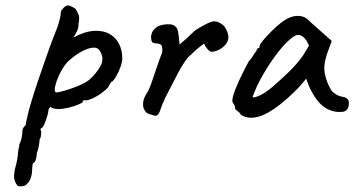

<svg xmlns="http://www.w3.org/2000/svg" viewBox="-20 -446 1281 694"><path d="M61 227Q57 227 50.5 227.5Q44 228 39 219Q35 214 32 202.5Q29 191 34 165Q39 148 42 131.5Q45 115 45 107Q45 103 47.5 91.5Q50 80 50 75Q55 67 58 53Q61 39 61 28Q61 16 73 6Q73 -2 76.5 -14Q80 -26 80 -30Q83 -44 93.5 -79.5Q104 -115 119.5 -160Q135 -205 150 -248Q165 -291 177 -321Q189 -349 194.5 -370.5Q200 -392 200 -402Q200 -406 202 -408.5Q204 -411 211 -419Q221 -429 231.5 -425.5Q242 -422 253 -414Q261 -401 264.5 -391.5Q268 -382 264 -360Q264 -345 258.5 -333.5Q253 -322 248.5 -316Q244 -310 246 -311Q288 -333 321 -334.5Q354 -336 376.5 -323Q399 -310 410.5 -287Q422 -264 422 -235Q422 -223 416 -205.5Q410 -188 401.5 -173Q393 -158 387 -152Q383 -152 379 -145.5Q375 -139 371 -131Q363 -121 345.5 -108.5Q328 -96 310 -88.5Q292 -81 284 -84Q284 -84 281.5 -83Q279 -82 279 -77Q279 -75 264 -68.5Q249 -62 228.5 -57Q208 -52 192 -52Q171 -52 162 -60Q160 -58 157.5 -54Q155 -50 155 -47Q155 -41 150.5 -25.5Q146 -10 140 3.5Q134 17 129 17Q129 17 127 20Q125 23 129 28Q129 28 128.5 39.5Q128 51 123 59Q123 67 120 83Q117 99 113 107Q113 119 109.5 130.5Q106 142 102 142Q98 143 97 154.5Q96 166 96 171Q95 196 84 211.5Q73 227 61 227ZM184 -112Q192 -112 216 -119Q240 -126 265 -136.5Q290 -147 303 -158Q329 -181 343.5 -208Q358 -235 341 -262Q333 -276 313.5 -273.5Q294 -271 270 -257Q246 -243 224 -222Q212 -209 202 -191Q192 -173 185.5 -155Q179 -137 178 -124.5Q177 -112 184 -112Z M545 -28Q542 -27 534.5 -29Q527 -31 519 -34Q511 -37 509 -39Q505 -43 500.5 -51.5Q496 -60 497.5 -76.5Q499 -93 516 -118Q521 -128 528 -148Q535 -168 542.5 -190.5Q550 -213 556.5 -231Q563 -249 566 -256Q568 -273 564.5 -280.5Q561 -288 547 -289Q537 -289 531.5 -292.5Q526 -296 526 -314Q528 -328 533.5 -335.5Q539 -343 549 -350Q559 -355 571.5 -357Q584 -359 595.5 -358Q607 -357 613 -351Q620 -347 623 -333.5Q626 -320 627 -306Q628 -292 629 -285Q639 -293 655 -307.5Q671 -322 684 -335Q700 -346 722 -357.5Q744 -369 754 -369Q765 -369 777.5 -361.5Q790 -354 794 -346Q804 -329 805.5 -314.5Q807 -300 796 -286Q786 -273 770 -265.5Q754 -258 743 -259Q737 -260 728.5 -270.5Q720 -281 719 -287Q719 -290 708 -281.5Q697 -273 683 -260.5Q669 -248 659 -238Q642 -217 623 -181Q604 -145 578 -94Q566 -69 560 -50Q554 -31 545 -28Z M851 -31Q847 -39 838.5 -44.5Q830 -50 830 -54Q830 -58 828 -64Q826 -70 822 -74Q817 -80 823.5 -102Q830 -124 845 -156.5Q860 -189 879 -224Q887 -232 895 -245Q903 -258 907 -262Q907 -266 910 -269.5Q913 -273 917 -273L919 -282Q920 -287 930 -299Q940 -311 954 -325.5Q968 -340 983.5 -353.5Q999 -367 1009 -373Q1030 -387 1052.5 -388.5Q1075 -390 1091 -377Q1094 -374 1102 -366.5Q1110 -359 1121 -349.5Q1132 -340 1142 -331L1179 -298L1161 -248Q1148 -208 1154.5 -178Q1161 -148 1174 -126Q1179 -115 1192 -106.5Q1205 -98 1219 -96Q1227 -95 1234 -90Q1241 -85 1241 -74Q1241 -59 1235.5 -51.5Q1230 -44 1220 -42Q1187 -38 1158 -55Q1129 -72 1105 -118Q1101 -124 1094.5 -140.5Q1088 -157 1087 -162Q1083 -157 1073.5 -145.5Q1064 -134 1058 -128Q987 -56 936 -32.5Q885 -9 851 -31ZM893 -96Q895 -91 914.5 -99Q934 -107 959 -127Q993 -156 1023.5 -185.5Q1054 -215 1075 -245L1097 -281Q1087 -304 1076.5 -312Q1066 -320 1058 -320Q1045 -320 1022 -298.5Q999 -277 972 -240Q945 -203 919 -155Q908 -134 900.5 -115Q893 -96 893 -96Z"/></svg>

Font: Caveat Medium
Style: Regular
Weight: 500
Designer: Pablo Impallari
Foundry: Pablo Impallari
Version: Version 2.000